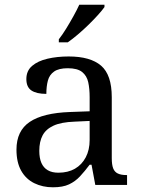

<svg xmlns="http://www.w3.org/2000/svg" viewBox="-20 -786 603 816"><path d="M205 10Q161 10 125.5 -7.5Q90 -25 70 -60.5Q50 -96 50 -150Q50 -230 106.5 -268Q163 -306 278 -310L361 -313V-373Q361 -409 355 -436.5Q349 -464 329 -480Q309 -496 268 -496Q230 -496 210 -482Q190 -468 183.5 -443.5Q177 -419 177 -387Q135 -387 113.5 -401.5Q92 -416 92 -450Q92 -485 116.5 -506Q141 -527 182 -536.5Q223 -546 272 -546Q364 -546 409.5 -507Q455 -468 455 -373V-114Q455 -86 461 -70.5Q467 -55 481 -48.5Q495 -42 517 -42H520V0H385L369 -86H361Q340 -58 320 -36.5Q300 -15 273.5 -2.5Q247 10 205 10ZM228 -52Q269 -52 298.5 -69Q328 -86 344.5 -117.5Q361 -149 361 -191V-272L297 -269Q240 -267 207.5 -252Q175 -237 161 -210.5Q147 -184 147 -145Q147 -114 156 -93.5Q165 -73 183 -62.5Q201 -52 228 -52ZM230 -619Q245 -638 261 -664Q277 -690 292 -717Q307 -744 317 -766H424V-756Q415 -743 397 -723Q379 -703 356.5 -681Q334 -659 311 -639.5Q288 -620 268 -606H230Z"/></svg>

Font: Noto Serif Tamil
Style: Regular
Weight: 400
Designer: Indian Type Foundry, Tom Grace, and the Monotype Design Team
Foundry: Monotype Imaging Inc.
Version: Version 2.003